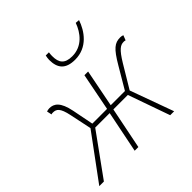

<svg xmlns="http://www.w3.org/2000/svg" viewBox="-181 -871 1032 1032"><g transform="rotate(-45 335.0 -355.0)"><path d="M5 0H40L212 -238H322L274 0H302L350 -238H460L544 0H574L484 -248L562 -378C602 -444 622 -456 646 -456C650 -456 652 -456 659 -454L670 -482C666 -484 658 -486 650 -486C608 -486 584 -468 536 -386L464 -264H356L398 -478H370L328 -264H216L192 -386C176 -466 146 -486 111 -486C104 -486 95 -484 90 -482L96 -454C101 -456 103 -456 108 -456C134 -456 152 -446 166 -378L192 -254ZM394 -572C488 -572 538 -646 559 -708L536 -710C516 -654 472 -596 396 -596C339 -596 320 -623 320 -672C320 -678 320 -686 322 -700H298C296 -692 294 -678 294 -670C294 -607 322 -572 394 -572Z"/></g></svg>

Font: Source Sans Pro ExtraLight
Style: Italic
Weight: 200
Italic angle: -11°
Designer: Paul D. Hunt
Foundry: Adobe Systems Incorporated
Version: Version 3.006;hotconv 1.0.111;makeotfexe 2.5.65597